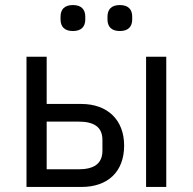

<svg xmlns="http://www.w3.org/2000/svg" viewBox="-20 -741 764 761"><path d="M269 -618C303 -618 318 -636 318 -664V-675C318 -703 303 -721 269 -721C235 -721 220 -703 220 -675V-664C220 -636 235 -618 269 -618ZM455 -618C489 -618 504 -636 504 -664V-675C504 -703 489 -721 455 -721C421 -721 406 -703 406 -675V-664C406 -636 421 -618 455 -618ZM85 0H303C408 0 472 -61 472 -164C472 -266 406 -329 302 -329H165V-516H85ZM165 -70V-259H291C351 -259 386 -239 386 -186V-144C386 -91 351 -70 291 -70ZM559 0H639V-516H559Z"/></svg>

Font: LVC Sans
Style: Regular
Weight: 400
Designer: Mike Abbink, Paul van der Laan, Pieter van Rosmalen
Foundry: Bold Monday
Version: Version 3.0